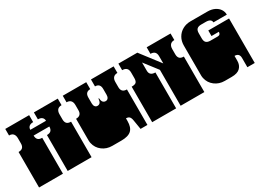

<svg xmlns="http://www.w3.org/2000/svg" viewBox="-29 -1374 2753 2033"><g transform="rotate(-30 1347.5 -358.0)"><path d="M29 -171V-172Q29 -185 29 -191Q29 -197 29 -209V-260Q29 -269 29 -273.5Q29 -278 29 -282.5Q29 -287 29 -296V-297Q29 -310 29 -316Q29 -322 29 -334V-434Q65 -434 80.5 -451Q96 -468 96 -500V-564Q96 -597 80 -616.5Q64 -636 29 -636V-716H321V-631Q288 -631 271 -616Q254 -601 254 -575H446Q446 -601 429 -616Q412 -631 379 -631V-716H671V-636Q636 -636 620 -616.5Q604 -597 604 -564V-500Q604 -468 619.5 -451Q635 -434 671 -434V0H379V-135Q379 -144 379 -148.5Q379 -153 379 -157.5Q379 -162 379 -171V-172Q379 -185 379 -191Q379 -197 379 -209V-260Q379 -269 379 -273.5Q379 -278 379 -282.5Q379 -287 379 -296V-297Q379 -310 379 -316Q379 -322 379 -334V-439Q415 -439 430.5 -456Q446 -473 446 -505H254Q254 -473 269.5 -456Q285 -439 321 -439V0H29V-135Q29 -144 29 -148.5Q29 -153 29 -157.5Q29 -162 29 -171Z M736 -135Q735 -140 734 -146Q733 -152 732.5 -158.5Q732 -165 732 -171V-172Q732 -185 732 -191Q732 -197 732 -209V-260Q732 -269 732 -273.5Q732 -278 732 -282.5Q732 -287 732 -296V-297Q732 -310 732 -316Q732 -322 732 -334V-434Q799 -434 799 -500V-564Q799 -599 782 -617.5Q765 -636 732 -636V-716H1019V-631Q957 -631 957 -564V-492Q957 -468 968 -453.5Q979 -439 998 -439Q1017 -439 1029 -452Q1041 -465 1044 -501H1051Q1054 -465 1066.5 -452Q1079 -439 1098 -439Q1117 -439 1128 -453.5Q1139 -468 1139 -492V-564Q1139 -631 1077 -631V-716H1354V-636Q1321 -636 1304 -617.5Q1287 -599 1287 -564V-500Q1287 -434 1354 -434V-334Q1354 -321 1354 -315Q1354 -309 1354 -297V-296Q1354 -287 1354 -282.5Q1354 -278 1354 -273.5Q1354 -269 1354 -260V0H1270L1251 -115Q1246 -147 1232.5 -160.5Q1219 -174 1192 -174V-141Q1192 -64 1154.5 -29Q1117 6 1033 6H921Q852 6 801 -33Q750 -72 736 -135Z M1412 -171V-172Q1412 -185 1412 -191Q1412 -197 1412 -209V-260Q1412 -269 1412 -273.5Q1412 -278 1412 -282.5Q1412 -287 1412 -296V-297Q1412 -310 1412 -316Q1412 -322 1412 -334V-434Q1455 -434 1468.5 -449.5Q1482 -465 1482 -500V-567Q1482 -636 1412 -636V-716H1644L1825 -480V-569Q1825 -636 1758 -636V-716H2050V-636Q2015 -636 1999 -616.5Q1983 -597 1983 -564V-500Q1983 -468 1998.5 -451Q2014 -434 2050 -434V0H1760V-135Q1760 -144 1760 -148.5Q1760 -153 1760 -157.5Q1760 -162 1760 -171V-172Q1760 -185 1760 -191Q1760 -197 1760 -209V-260Q1760 -269 1760 -273.5Q1760 -278 1760 -282.5Q1760 -287 1760 -296V-297Q1760 -310 1760 -316Q1760 -322 1760 -334V-439L1635 -601V-501Q1635 -439 1705 -439V0H1412V-135Q1412 -144 1412 -148.5Q1412 -153 1412 -157.5Q1412 -162 1412 -171Z M2112 -135Q2111 -140 2110 -146Q2109 -152 2108.5 -158.5Q2108 -165 2108 -170V-171Q2108 -184 2108 -190Q2108 -196 2108 -209V-260Q2108 -269 2108 -273.5Q2108 -278 2108 -282.5Q2108 -287 2108 -296V-297Q2108 -310 2108 -316Q2108 -322 2108 -334V-536Q2108 -589 2132.5 -631.5Q2157 -674 2200 -698Q2243 -722 2297 -722H2505Q2553 -722 2589.5 -704.5Q2626 -687 2646 -657.5Q2666 -628 2666 -591H2502Q2502 -613 2484.5 -624.5Q2467 -636 2435 -636H2378Q2344 -636 2327 -620.5Q2310 -605 2310 -569V-506Q2310 -470 2327 -454.5Q2344 -439 2378 -439H2469Q2485 -439 2493.5 -449Q2502 -459 2502 -476H2412V-544H2666V-334Q2666 -321 2666 -315Q2666 -309 2666 -297V-296Q2666 -287 2666 -282.5Q2666 -278 2666 -273.5Q2666 -269 2666 -260V0H2576V-113Q2576 -172 2518 -172V-112Q2518 -60 2485.5 -27Q2453 6 2381 6H2297Q2228 6 2177 -33Q2126 -72 2112 -135Z"/></g></svg>

Font: Danfo
Style: Regular
Weight: 400
Version: Version 1.000;Glyphs 3.2 (3236)